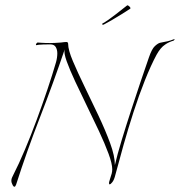

<svg xmlns="http://www.w3.org/2000/svg" viewBox="-20 -695 681 727"><path d="M35 12Q31 12 28.5 7Q26 2 25 -1Q23 -5 23 -11Q23 -17 25.5 -22.5Q28 -28 30 -32Q51 -73 74 -127.5Q97 -182 119 -241.5Q141 -301 160 -357.5Q179 -414 192 -459Q197 -477 197 -493Q197 -507 191 -517Q185 -527 170 -527Q161 -527 143 -526.5Q125 -526 118 -524Q116 -524 116 -525Q116 -530 122 -534Q122 -534 136.5 -533Q151 -532 170 -532Q176 -532 187.5 -532.5Q199 -533 211 -534Q218 -535 223 -535.5Q228 -536 231 -536Q238 -536 238 -529Q238 -506 256 -463.5Q274 -421 300 -367.5Q326 -314 352.5 -258Q379 -202 397 -153Q415 -104 415 -70Q424 -109 440.5 -163.5Q457 -218 476 -276Q495 -334 513 -387.5Q531 -441 544 -478Q555 -510 566.5 -520.5Q578 -531 586 -533Q598 -536 605.5 -537Q613 -538 626 -542L640 -547Q642 -548 640.5 -545Q639 -542 637 -541Q619 -536 605 -526Q588 -515 573 -488Q551 -447 528.5 -390.5Q506 -334 485.5 -270.5Q465 -207 447.5 -145Q430 -83 416 -30Q412 -14 405.5 -5.5Q399 3 395 3Q392 3 393 -5Q393 -7 396.5 -17Q400 -27 403 -38Q404 -42 404.5 -46Q405 -50 405 -54Q405 -75 391 -113Q377 -151 355 -198Q333 -245 309 -294Q285 -343 264.5 -387Q244 -431 232.5 -463Q221 -495 225 -508Q182 -381 131.5 -251Q81 -121 41 4Q38 12 35 12ZM373 -602Q369 -600 367.5 -602.5Q366 -605 368 -606Q388 -617 416 -639Q444 -661 462 -675Q465 -675 469.5 -671Q474 -667 474 -664Q474 -663 473.5 -662.5Q473 -662 473 -662Q461 -654 441 -641.5Q421 -629 402 -618Q383 -607 373 -602Z"/></svg>

Font: Explora
Style: Regular
Weight: 400
Designer: Robert E. Leuschke
Foundry: Robert E. Leuschke
Version: Version 1.010